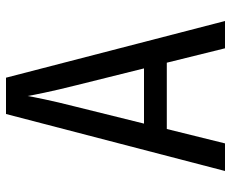

<svg xmlns="http://www.w3.org/2000/svg" viewBox="-85 -685 770 640"><g transform="rotate(-90 300.0 -365.0)"><path d="M50 0 240 -730H361L550 0H459L411 -194H190L142 0ZM208 -270H392L336 -495Q320 -559 311 -602Q302 -645 300 -658Q298 -645 289 -602Q280 -559 264 -496Z"/></g></svg>

Font: Liga JetBrainsMono Nerd Font
Style: Regular
Weight: 400
Designer: Philipp Nurullin, Konstantin Bulenkov
Foundry: JetBrains
Version: Version 2.225; ttfautohint (v1.8.3)